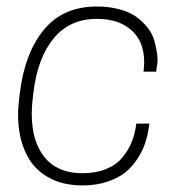

<svg xmlns="http://www.w3.org/2000/svg" viewBox="-20 -560 560 590"><path d="M83 -277.8 81.1 -262.2Q67.4 -154.3 106.7 -91.1Q146 -27.8 233.9 -27.8Q274.4 -27.8 305.4 -40.3Q336.4 -52.7 355.2 -75Q374 -97.2 384.5 -123Q395 -148.9 398.9 -180.2H439L437 -166Q433.1 -141.1 425.5 -118.7Q418 -96.2 402.3 -72Q386.7 -47.9 365 -30.3Q343.3 -12.7 309.3 -1.5Q275.4 9.8 233.9 9.8Q177.2 9.8 135.7 -11.2Q94.2 -32.2 71 -68.8Q47.9 -105.5 39.8 -153.8Q31.7 -202.1 39.1 -258.8L41 -274.9Q56.2 -397.5 115 -468.8Q173.8 -540 277.8 -540Q316.4 -540 347.9 -531.2Q379.4 -522.5 399.2 -508.1Q418.9 -493.7 433.8 -474.6Q448.7 -455.6 454.3 -434.8Q460 -414.1 462.9 -393.6Q465.8 -373 461.9 -355L460 -339.8H420.9Q427.2 -385.7 414.6 -421.6Q401.9 -457.5 366.9 -479.7Q332 -502 277.8 -502Q194.8 -502 145.5 -442.9Q96.2 -383.8 83 -277.8Z"/></svg>

Font: Cooper Hewitt
Style: Light Italic
Weight: 704
Designer: Village Type and Design LLC
Foundry: Cooper Hewitt Smithsonian Design Museum
Version: 1.000